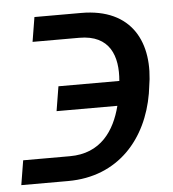

<svg xmlns="http://www.w3.org/2000/svg" viewBox="-58 -569 551 610"><g transform="rotate(-5 217.5 -264.0)"><path d="M147.7 -78.1H-1.4L-14.2 0H134.9C296.9 0 390.6 -113.6 414.8 -254.3L417.6 -274.1C441.8 -414.8 384.9 -528.4 223 -528.4H73.9L61.1 -450.3H210.2C307.9 -450.3 332 -381 324.9 -302.6H130.7L117.9 -224.4H311.8C291.9 -146.3 246.1 -78.1 147.7 -78.1Z"/></g></svg>

Font: Margiela Sans
Style: Italic
Weight: 400
Italic angle: -9.39999°
Designer: Stefan Endress, Andreas Faust
Version: Version 1.100;FEAKit 1.0